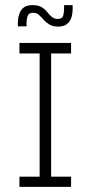

<svg xmlns="http://www.w3.org/2000/svg" viewBox="-20 -731 363 751"><path d="M135 -18V-545H180V-18ZM56 0V-40H258V0ZM56 -522V-563H258V-522ZM50 -628Q49 -644 51 -658.5Q53 -673 59 -685Q65 -697 76.5 -704Q88 -711 107 -711Q129 -711 142.5 -703Q156 -695 164.5 -684Q173 -673 182.5 -665Q192 -657 206 -657Q224 -657 227.5 -671Q231 -685 231 -711H264Q265 -695 263 -679.5Q261 -664 255 -652.5Q249 -641 237.5 -634Q226 -627 208 -627Q186 -627 172.5 -635.5Q159 -644 150 -654.5Q141 -665 132 -673Q123 -681 109 -681Q92 -681 87.5 -667Q83 -653 84 -628Z"/></svg>

Font: Darker Grotesque Light
Style: Regular
Weight: 400
Version: Version 1.000;gftools[0.9.28]